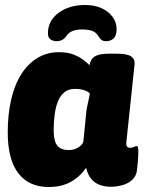

<svg xmlns="http://www.w3.org/2000/svg" viewBox="-20 -740 585 769"><path d="M175 9Q135 9 104.5 -5Q74 -19 53 -46.5Q32 -74 21.5 -115Q11 -156 11 -209Q11 -283 25 -342.5Q39 -402 66 -444Q93 -486 131 -508.5Q169 -531 216 -531Q249 -531 272 -522.5Q295 -514 311.5 -502Q328 -490 338 -479Q341 -492 347.5 -502.5Q354 -513 370.5 -519Q387 -525 420 -525H448Q488 -525 504.5 -514.5Q521 -504 519 -483L486 -170Q485 -159 488.5 -153.5Q492 -148 502 -148Q510 -148 516.5 -151.5Q523 -155 527 -155Q531 -155 532.5 -149.5Q534 -144 534 -131Q534 -124 533.5 -114Q533 -104 532 -91Q531 -78 529 -62Q527 -36 510.5 -20.5Q494 -5 470.5 1.5Q447 8 424 8Q400 8 379.5 0.5Q359 -7 345 -24Q331 -41 325 -68Q299 -31 262.5 -11Q226 9 175 9ZM255 -139Q270 -139 282.5 -144Q295 -149 303.5 -157Q312 -165 314 -174L326 -295Q328 -309 332 -327Q336 -345 340 -364Q337 -370 328 -374.5Q319 -379 307 -381.5Q295 -384 281 -384Q255 -384 238.5 -371Q222 -358 212.5 -335Q203 -312 199 -282Q195 -252 195 -219Q195 -191 201 -173Q207 -155 220.5 -147Q234 -139 255 -139ZM321 -720Q358 -720 386 -707.5Q414 -695 430.5 -673Q447 -651 447 -623Q447 -598 435.5 -586.5Q424 -575 404 -575Q394 -575 387 -580Q380 -585 372 -598Q363 -612 347.5 -617Q332 -622 309 -622Q287 -622 271 -616Q255 -610 245 -595Q239 -585 228.5 -580Q218 -575 207 -575Q193 -575 182.5 -582Q172 -589 172 -607Q172 -657 214.5 -688.5Q257 -720 321 -720Z"/></svg>

Font: Asap Black
Style: Italic
Weight: 900
Italic angle: -6°
Designer: Pablo Cosgaya
Foundry: Omnibus-Type
Version: Version 3.001